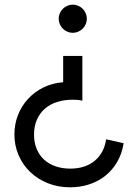

<svg xmlns="http://www.w3.org/2000/svg" viewBox="-20 -548 579 818"><path d="M330.9 -309.6V-119.1Q321.8 -121.4 311.8 -122.3Q301.8 -123.2 289.6 -123.2Q253.2 -123.2 223 -113.4Q192.7 -103.7 170.9 -84.6Q149.1 -65.5 137.1 -37.8Q125 -10 125 25.4Q125 59.5 136.2 86.3Q147.3 113.1 167.5 131.8Q187.7 150.4 216.2 160.4Q244.6 170.4 279.1 170.4Q342.7 170.4 383 137.5Q423.2 104.5 432.3 45.4L506.8 62.2Q499.5 107.2 479.1 142.2Q458.6 177.2 428.4 201.1Q398.2 225 360 237.5Q321.8 250 279.1 250Q227.3 250 183.7 232.5Q140 215 108.4 184.5Q76.8 154.1 59.1 112.9Q41.4 71.8 41.4 25Q41.4 -19.1 56.6 -58Q71.8 -96.8 99.6 -126.8Q127.3 -156.8 165.3 -175.5Q203.2 -194.1 249.1 -197.7V-309.6ZM290 -528.2Q302.3 -528.2 313.2 -523.4Q324.1 -518.6 332.3 -510.5Q340.5 -502.3 345.2 -491.4Q350 -480.5 350 -468.2Q350 -455.9 345.2 -445Q340.5 -434.1 332.3 -425.9Q324.1 -417.7 313.2 -413Q302.3 -408.2 290 -408.2Q277.7 -408.2 266.8 -413Q255.9 -417.7 247.7 -425.9Q239.6 -434.1 234.8 -445Q230 -455.9 230 -468.2Q230 -480.5 234.8 -491.4Q239.6 -502.3 247.7 -510.5Q255.9 -518.6 266.8 -523.4Q277.7 -528.2 290 -528.2Z"/></svg>

Font: Spartan Med
Style: Regular
Weight: 500
Designer: Matt Bailey, Mirko Velimirovic
Foundry: Matt Bailey
Version: Version 1.005